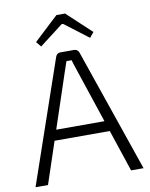

<svg xmlns="http://www.w3.org/2000/svg" viewBox="-96 -961 807 1031"><g transform="rotate(-10 307.5 -445.5)"><path d="M174 -739 303 -838H311L441 -739L464 -767L331 -891H284L151 -767ZM458 -228 534 0H602L371 -671C367 -683 357 -690 345 -690H270C258 -690 248 -683 244 -671L13 0H81L157 -228ZM439 -285H176L275 -582L294 -638H322C327 -620 334 -601 340 -582Z"/></g></svg>

Font: SnT
Style: Regular
Weight: 300
Designer: Natanael Gama
Version: Version 1.001;PS 001.001;hotconv 1.0.70;makeotf.lib2.5.58329